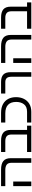

<svg xmlns="http://www.w3.org/2000/svg" viewBox="1506 -2124 618 3671"><g transform="rotate(-90 1815.5 -289.0)"><path d="M626 0H538.1V-376Q538.1 -444.3 501.5 -470.7Q464.8 -497.1 400.4 -497.1H91.3V-578.1H406.7Q518.6 -578.1 572.3 -534.2Q626 -490.2 626 -393.6ZM179.7 0H91.3V-345.7H179.7Z M1248 0H744.1V-81.1H1078.6V-376Q1078.6 -444.3 1045.2 -470.7Q1011.7 -497.1 953.1 -497.1H744.1V-578.1H959Q1064.5 -578.1 1115.5 -534.2Q1166.5 -490.2 1166.5 -393.6V-81.1H1248Z M1511.2 0H1307.1V-81.1H1512.2Q1610.4 -81.1 1656 -139.4Q1701.7 -197.8 1701.7 -289.1Q1701.7 -391.1 1647.2 -444.1Q1592.8 -497.1 1483.4 -497.1H1307.1V-578.1H1494.1Q1592.8 -578.1 1659.2 -541.7Q1725.6 -505.4 1759.3 -440.9Q1793 -376.5 1793 -292Q1793 -209.5 1761 -143.3Q1729 -77.1 1666.3 -38.6Q1603.5 0 1511.2 0Z M2270.5 0H2183.1V-376Q2183.1 -444.3 2156 -470.7Q2128.9 -497.1 2081.5 -497.1H1862.8V-578.1H2086.9Q2180.2 -578.1 2225.3 -534.2Q2270.5 -490.2 2270.5 -393.6Z M2982.4 0H2894.5V-376Q2894.5 -444.3 2857.9 -470.7Q2821.3 -497.1 2756.8 -497.1H2447.8V-578.1H2763.2Q2875 -578.1 2928.7 -534.2Q2982.4 -490.2 2982.4 -393.6ZM2536.1 0H2447.8V-345.7H2536.1Z M3604.5 0H3100.6V-81.1H3435.1V-376Q3435.1 -444.3 3401.6 -470.7Q3368.2 -497.1 3309.6 -497.1H3100.6V-578.1H3315.4Q3420.9 -578.1 3471.9 -534.2Q3522.9 -490.2 3522.9 -393.6V-81.1H3604.5Z"/></g></svg>

Font: Lunasima
Style: Regular
Weight: 400
Designer: The DocRepair Project, Monotype Design Team
Foundry: Google
Version: Version 2.009